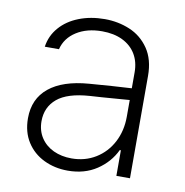

<svg xmlns="http://www.w3.org/2000/svg" viewBox="-67 -602 652 678"><g transform="rotate(10 259.0 -263.0)"><path d="M240.2 -303.7Q276.4 -306.6 319.3 -309.6Q362.3 -312.5 391.6 -314V-371.1Q391.6 -408.7 375 -436.3Q358.4 -463.9 327.4 -479Q296.4 -494.1 253.9 -494.1Q199.7 -494.1 162.1 -470.2Q124.5 -446.3 114.3 -405.3H63.5Q69.3 -445.3 95.5 -475.3Q121.6 -505.4 163.3 -521.7Q205.1 -538.1 255.9 -538.1Q303.7 -538.1 345.7 -520.5Q387.7 -502.9 414.1 -464.4Q440.4 -425.8 440.4 -367.2V0H391.6V-91.8H387.7Q366.2 -46.4 322.5 -17.3Q278.8 11.7 218.8 11.7Q171.9 11.7 133.1 -7.1Q94.2 -25.9 71.5 -61.5Q48.8 -97.2 48.8 -146.5Q48.8 -216.3 97.9 -256.3Q147 -296.4 240.2 -303.7ZM224.6 -33.2Q272.9 -33.2 311 -56.6Q349.1 -80.1 370.4 -120.8Q391.6 -161.6 391.6 -211.9V-272L359.4 -269.5Q279.8 -263.2 250 -261.7Q170.9 -256.3 134.3 -225.6Q97.7 -194.8 97.7 -144.5Q97.7 -110.8 114.3 -85.4Q130.9 -60.1 159.7 -46.6Q188.5 -33.2 224.6 -33.2Z"/></g></svg>

Font: Pretendard GOV ExtraLight
Style: Regular
Weight: 200
Designer: Base glyphs from Inter by Rasmus Andersson; Hangeul glyphs from Noto Sans CJK(Source Han Sans) by Jang Soo-young and Kan
Foundry: Kil Hyung-jin
Version: Version 1.309